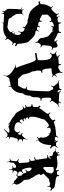

<svg xmlns="http://www.w3.org/2000/svg" viewBox="995 -1952 1049 3146"><g transform="rotate(90 1520.0 -379.5)"><path d="M102.5 -205.1Q106.4 -205.1 109.4 -213.9Q109.4 -218.8 91.3 -248L94.2 -250Q114.7 -219.2 121.6 -219.2H163.6Q173.3 -219.2 200.2 -245.1L202.6 -243.2Q175.3 -217.3 175.3 -207L173.3 -181.2Q173.3 -118.2 185.5 -107.9Q193.8 -99.1 204.1 -77.9Q214.4 -56.6 217.3 -55.2Q239.3 -41.5 246.6 -14.2Q248 -9.3 250.5 -6.8L269.5 6.8L389.2 23.9L391.6 24.9L441.4 3.9Q446.8 -1.5 456.1 -7.8Q473.6 -19.5 473.6 -35.2Q473.6 -50.8 457.5 -75.2L461.4 -78.1L483.4 -49.8Q488.3 -53.7 493.4 -64Q498.5 -74.2 498.5 -78.1Q498.5 -82 495.1 -85.9Q491.7 -89.8 473.6 -103L475.6 -106.9Q501 -90.8 505.6 -90.8Q510.3 -90.8 515.9 -111.8Q521.5 -132.8 521.5 -139.6Q521.5 -146.5 519.5 -157.2L511.2 -182.1Q511.2 -187.5 504.4 -192.9Q497.6 -198.2 493.2 -198.2Q481 -198.2 462.4 -145L457.5 -147Q470.2 -181.2 470.2 -203.1L467.3 -223.1Q467.3 -226.1 465.3 -230L447.3 -250Q444.8 -252.4 440.4 -253.9L422.4 -256.8L415.5 -257.8Q405.3 -257.8 395.5 -225.1L384.3 -229Q390.6 -250.5 390.6 -256.3Q390.6 -265.6 379.4 -270L324.2 -305.2Q321.3 -306.2 314.5 -306.2L293.5 -305.2Q269 -305.2 240.2 -320.8Q235.4 -323.2 219.7 -323.5Q204.1 -323.7 177 -333.3Q149.9 -342.8 129.6 -356.7Q109.4 -370.6 88.9 -393.1Q60.5 -423.8 23.4 -482.9Q18.6 -491.2 11.5 -491.2Q4.4 -491.2 -25.4 -483.9L-32.7 -502.9Q14.2 -516.1 14.2 -520Q15.1 -528.3 15.6 -544.9Q17.6 -583 20.5 -589.8L34.2 -630.9Q38.6 -643.1 52 -664.3Q65.4 -685.5 65.4 -689.5Q65.4 -693.4 50.3 -719.2L56.2 -723.1Q74.7 -694.8 82.5 -694.8Q85.4 -694.8 87.4 -695.8L105.5 -702.1Q125.5 -717.3 150.9 -745.1Q176.3 -772.9 176.3 -782.7Q176.3 -792.5 167.5 -817.9L176.3 -820.8Q188 -791 194.8 -786.6Q202.6 -782.2 210 -782.2Q217.3 -782.2 221.9 -786.9Q226.6 -791.5 226.6 -796.9Q226.6 -802.2 210.4 -831.1L214.4 -834Q229.5 -807.1 233.4 -803.7Q237.3 -800.3 240.2 -799.8L274.4 -797.9Q289.1 -796.9 302.7 -804Q316.4 -811 316.4 -822.5Q316.4 -834 313.5 -848.1L329.6 -851.1Q333.5 -829.1 339.6 -822Q345.7 -814.9 356.4 -814.9L443.4 -816.9Q456.1 -816.9 462.9 -823.5Q469.7 -830.1 477.5 -854L491.2 -850.1Q484.4 -831.5 484.4 -819.1Q484.4 -806.6 498.8 -798.1Q513.2 -789.6 534.9 -782.2Q556.6 -774.9 579.6 -759.5Q602.5 -744.1 609.4 -744.1Q628.9 -744.1 628.4 -757.8Q628.4 -768.1 603.5 -788.1L609.4 -794.9Q632.3 -775.9 639.2 -775.9Q646 -775.9 664.3 -786.9Q682.6 -797.9 694.3 -797.9Q728.5 -797.9 728.5 -750V-740.2Q728.5 -732.9 729.5 -729.5Q732.9 -721.2 763.2 -711.9L760.3 -702.1Q739.7 -709 728.8 -709Q717.8 -709 708.7 -691.7Q699.7 -674.3 695.8 -647.5Q688.5 -597.2 688.7 -573.7Q689 -550.3 690.9 -546.9Q695.8 -537.1 725.6 -526.9L721.2 -518.1Q700.7 -524.9 689 -524.9Q677.2 -524.9 660.9 -502.7Q644.5 -480.5 644.5 -470.5Q644.5 -460.4 649.4 -437L638.2 -435.1Q632.8 -460 627 -469Q621.1 -478 611.3 -481.9Q585 -493.2 575.2 -516.6Q565.4 -540 565.4 -575.2Q565.4 -578.1 553.2 -610.4Q541 -642.6 539.6 -645L474.6 -702.1Q459.5 -710.9 459.5 -726.1L454.6 -725.1Q448.7 -725.1 435.5 -732.9Q456.5 -716.3 456.5 -711.9Q456.5 -710 452.6 -710L405.3 -720.2Q393.6 -720.2 377.4 -690.9L369.6 -695.8Q382.3 -717.8 382.3 -727.8Q382.3 -737.8 373.5 -737.8Q353 -737.8 327.1 -724.1Q301.3 -710.4 301.3 -698.2Q301.3 -689 311.5 -668L301.3 -664.1Q287.6 -694.8 275.4 -694.8L269.5 -693.8L243.2 -687L238.3 -684.1Q231.9 -677.2 218.3 -665Q186.5 -637.7 186.5 -632.8L189.5 -551.8Q189.5 -541.5 218.3 -528.6Q247.1 -515.6 252 -511.7Q259.8 -505.9 271.7 -505.9Q283.7 -505.9 293.5 -538.1L306.2 -534.2Q300.3 -515.6 300.3 -507.3Q300.3 -499 313.5 -490Q326.7 -481 337.4 -481L357.4 -479Q368.2 -479 374.3 -488.3Q380.4 -497.6 386.2 -513.2L395.5 -508.8Q385.3 -485.4 385.3 -477.1Q385.3 -461.9 416 -461.9Q421.9 -461.9 427.2 -461.9Q439 -461.9 458.5 -494.1L465.3 -488.8Q449.2 -461.9 449.2 -454.6Q449.2 -447.3 455.1 -441.2Q460.9 -435.1 474.9 -434.8Q488.8 -434.6 508.5 -427.5Q528.3 -420.4 545.7 -406.5Q563 -392.6 575.2 -380.1Q587.4 -367.7 604.7 -348.1Q622.1 -328.6 632.3 -318.8Q653.3 -297.9 667.5 -141.1Q667.5 -138.7 700.2 -122.1L702.6 -98.1L662.6 -115.2Q658.2 -115.2 654.3 -112.8H655.3Q651.9 -110.8 650.4 -104V-95.2Q650.4 -85 656 -78.9Q661.6 -72.8 685.5 -63L681.2 -53.2Q657.2 -63 647 -63Q636.7 -63 610.1 -26.4Q583.5 10.3 583.5 20.8Q583.5 31.2 605.5 53.2L598.6 61Q576.2 40 569.3 40Q562.5 40 557.9 42.2Q553.2 44.4 548.1 47.6Q543 50.8 540.5 51.8Q491.2 92.8 404.3 92.8L332.5 89.8Q328.6 89.8 318.4 125L316.4 124Q323.2 93.3 323.2 90.6Q323.2 87.9 322.3 86.9H318.4L194.3 78.1Q182.1 78.1 177.2 86.4Q172.4 94.7 172.4 119.1L165.5 120.1Q164.6 87.9 160.9 85.4Q157.2 83 152.3 83Q143.6 83 128.4 116.2L122.6 112.8Q134.3 89.4 134.3 81.3Q134.3 73.2 113.8 49.1Q93.3 24.9 93.3 11.2V-42Q93.3 -137.2 102.5 -191.9Q102.5 -194.3 101.6 -195.3Q99.1 -198.7 69.3 -208L70.3 -212.9Q95.7 -205.1 102.5 -205.1Z M1095.2 -699.2 1082 -700.2Q1068.8 -700.2 1065.9 -689.9Q1067.9 -682.6 1069.8 -655.5Q1071.8 -628.4 1074.5 -606.2Q1077.1 -584 1086.9 -564.9Q1096.7 -545.9 1110.1 -545.9Q1123.5 -545.9 1137.2 -549.8L1141.1 -537.1Q1109.9 -528.8 1106 -518.1Q1104 -513.7 1104 -505.9V-453.1Q1104 -449.7 1109.4 -441.9Q1114.7 -434.1 1115.7 -407.2Q1116.7 -380.4 1123 -371.1Q1143.6 -347.7 1164.6 -253.9Q1171.9 -222.2 1170.9 -223.1L1235.8 -154.8Q1240.2 -150.9 1245.1 -150.9H1344.2Q1350.6 -150.9 1356 -159.2Q1362.8 -173.3 1376.5 -194.6Q1390.1 -215.8 1395 -230.2Q1399.9 -244.6 1399.9 -260Q1399.9 -275.4 1393.6 -280.3Q1387.2 -285.2 1366.2 -292L1369.1 -299.8Q1390.6 -292 1400.9 -292Q1426.8 -292 1431.6 -367.2Q1433.6 -398.4 1434.1 -399.9L1439.9 -502Q1439.9 -588.9 1443.8 -657.2L1412.1 -719.2Q1406.7 -726.1 1399.9 -726.1H1391.1Q1384.8 -726.1 1381.3 -724.6Q1373 -721.2 1359.9 -690.9L1351.1 -694.8Q1362.3 -719.2 1362.3 -725.6Q1362.3 -731.9 1359.1 -737.3Q1356 -742.7 1349.4 -751Q1342.8 -759.3 1338.4 -764.9Q1334 -770.5 1325.2 -780.8Q1316.4 -791 1312 -795.9Q1303.2 -806.6 1262.2 -819.8L1264.2 -827.1Q1293.5 -816.9 1304.9 -816.9Q1316.4 -816.9 1343.8 -822Q1371.1 -827.1 1385.3 -827.1H1388.2Q1395.5 -827.1 1400.6 -834Q1405.8 -840.8 1413.1 -861.8L1422.9 -858.9V-814Q1444.3 -797.9 1452.1 -797.9Q1460 -797.9 1460 -801.8Q1460 -811.5 1454.8 -820.6Q1449.7 -829.6 1432.1 -848.1L1438 -854Q1454.6 -835.9 1463.6 -830.6Q1472.7 -825.2 1482.9 -824.2L1603 -817.9Q1609.9 -817.9 1613.5 -824.7Q1617.2 -831.5 1620.1 -853L1629.9 -852.1Q1627.9 -841.8 1627.9 -832.3Q1627.9 -822.8 1629.9 -819.3Q1632.8 -814 1642.1 -813H1644Q1646 -812 1655.5 -812Q1665 -812 1697.3 -826.2L1699.2 -819.8Q1662.6 -804.7 1652.8 -791L1605 -720.2Q1599.1 -713.9 1599.1 -706.5Q1599.1 -699.2 1618.2 -674.8L1608.9 -668.9Q1589.8 -694.8 1578.1 -694.8Q1573.2 -694.8 1569.8 -693.8L1559.1 -689.9Q1547.9 -685.5 1547.9 -650.4Q1547.9 -615.2 1548.3 -603.5Q1549.3 -544.4 1566.9 -536.1Q1574.7 -532.2 1600.1 -530.8L1599.1 -521Q1573.7 -521 1566.2 -518.3Q1558.6 -515.6 1555.2 -507.8Q1540 -487.8 1540 -452.1L1541 -417Q1541 -375 1517.1 -351.1Q1515.1 -347.2 1515.1 -345.2Q1515.1 -267.1 1480 -230Q1476.1 -226.1 1476.1 -221.2Q1474.6 -165 1446.8 -113.8Q1418.9 -62.5 1372.1 -39.1Q1366.2 -36.1 1366.2 -28.8Q1366.2 -21.5 1373 1L1366.2 3.9Q1358.9 -16.6 1355 -22.7Q1351.1 -28.8 1346.2 -28.8Q1325.7 -28.8 1290.8 -18.1Q1255.9 -7.3 1243.4 -7.1Q1231 -6.8 1226.1 -2L1204.1 32.2Q1195.8 44.4 1188 85H1184.1Q1189 57.6 1189 37.6Q1189 17.6 1167.7 -9.8Q1146.5 -37.1 1116.2 -57.6Q1049.8 -103.5 1002 -113.8L1002.9 -118.2Q1033.2 -111.8 1045.2 -111.8Q1057.1 -111.8 1057.1 -126Q1057.1 -130.9 1054.2 -137.2Q1035.6 -165 1005.1 -263.2Q974.6 -361.3 955.8 -401.6Q937 -441.9 922.9 -441.9L819.8 -428.2L815.9 -451.2Q933.1 -471.2 933.1 -477.1L934.1 -519V-541Q934.1 -699.7 860.8 -703.1Q851.1 -703.1 842.8 -697.5Q834.5 -691.9 817.9 -671.9L811 -678.2Q834 -706.5 834 -717.8Q834 -720.2 832 -726.1L828.1 -744.1Q825.7 -752.4 818.4 -758.3Q811 -764.2 788.1 -773.9L791 -782.2Q816.9 -771 825.4 -771Q834 -771 841.3 -775.9L859.9 -784.2Q863.3 -785.2 868.7 -785.9Q874 -786.6 874 -787.1Q874 -803.2 845.2 -831.1L851.1 -836.9Q869.1 -819.3 877.7 -814.7Q886.2 -810.1 896 -810.1L981.9 -815.9Q992.2 -815.9 995.8 -821.8Q999.5 -827.6 1001 -853H1012.2Q1012.2 -826.7 1014.9 -821Q1017.6 -815.4 1027.8 -814L1056.2 -809.1Q1059.1 -809.1 1063 -811L1110.8 -837.9Q1126 -845.2 1141.1 -883.8L1147 -880.9Q1138.2 -848.1 1138.2 -827.1L1157.2 -770Q1162.1 -770 1165 -759.8Q1176.8 -759.8 1205.1 -788.1L1209 -784.2Q1181.2 -754.9 1181.2 -744.1V-740.2Q1181.2 -732.4 1190.2 -725.1Q1199.2 -717.8 1213.9 -709L1210.9 -704.1Q1182.6 -719.2 1177.7 -719.2Q1172.9 -719.2 1168 -716.8Q1138.7 -699.2 1095.2 -699.2Z M2251 -229 2264.6 -230 2265.6 -219.2Q2240.7 -216.8 2235.4 -212.9Q2230 -209 2230 -199.2V-179.2Q2230 -171.9 2231.4 -168.5Q2234.9 -160.2 2265.6 -153.8L2263.7 -143.1Q2248 -147 2241.7 -147Q2235.4 -147 2233.2 -146.5Q2231 -146 2229.5 -145.8Q2228 -145.5 2226.6 -143.8Q2225.1 -142.1 2224.4 -141.6Q2223.6 -141.1 2222.4 -138.7Q2221.2 -136.2 2221.2 -136Q2221.2 -135.7 2218.5 -127.9Q2215.8 -120.1 2210.9 -105.5L2202.6 -81.1Q2199.7 -71.8 2199.7 -70.8L2194.8 -21Q2194.8 -12.7 2228.5 -6.8L2227.5 1Q2210 -2 2203.4 -2Q2196.8 -2 2194.1 -0.5Q2191.4 1 2190.9 2Q2189 4.4 2189 13.4Q2189 22.5 2210.9 48.8L2205.6 53.2Q2182.1 22.9 2170.9 22.9H2144.5Q2129.4 22.9 2064.9 85L2059.6 80.1Q2120.6 16.6 2121.6 4.9V2Q2120.1 -8.8 2106.9 -8.8L2085.9 -7.8Q2071.8 -7.8 2067.1 -8.3Q2062.5 -8.8 2060.5 -7.8L2033.7 4.9Q2031.7 5.9 2024.4 5.9Q2017.1 5.9 2004.6 0.7Q1992.2 -4.4 1988.8 -7.8L1968.8 -18.1Q1971.2 -12.7 1989.7 12.2L1984.9 15.1Q1960.9 -15.6 1940.2 -24.2Q1919.4 -32.7 1890.4 -52.2Q1861.3 -71.8 1849.6 -85.9L1844.7 -88.9Q1815.4 -101.1 1797.9 -122.1Q1780.3 -143.1 1764.2 -175.5Q1748 -208 1739.7 -220Q1731.4 -231.9 1720.7 -231.9Q1710 -231.9 1690.9 -225.1L1687.5 -231.9L1721.7 -249Q1715.8 -273.9 1698.7 -273.9Q1689.9 -273.9 1668 -265.1L1664.6 -272.9Q1687.5 -282.2 1693.1 -287.1Q1698.7 -292 1698.7 -299.8L1694.8 -348.1Q1694.3 -356.4 1692.9 -360.4Q1688.5 -369.1 1656.7 -371.1L1657.7 -386.2H1668.9Q1701.7 -386.2 1701.7 -428.2L1700.7 -453.1L1702.6 -471.2Q1702.6 -476.1 1676.8 -504.9L1687.5 -520Q1711.9 -497.1 1716.6 -497.6Q1721.2 -498 1726.6 -506.8Q1736.3 -530.8 1768.1 -569.1Q1799.8 -607.4 1809.6 -628.9Q1812.5 -633.3 1812.5 -640.9Q1812.5 -648.4 1790.5 -671.9L1798.8 -680.2Q1820.3 -657.2 1835.9 -657.2Q1851.6 -657.2 1884.8 -683.3Q1918 -709.5 1918 -720.7Q1918 -731.9 1905.8 -752.9L1920.9 -762.2Q1936.5 -735.8 1950.7 -735.8Q1955.1 -735.8 1993.7 -750Q2032.2 -764.2 2055.7 -764.2L2160.6 -773.9Q2169.9 -774.9 2176.5 -781.5Q2183.1 -788.1 2192.9 -811L2201.7 -807.1Q2189.9 -780.3 2189.9 -773.4Q2189.9 -766.6 2191.9 -763.2Q2194.3 -758.3 2201.7 -756.8L2220.7 -752.9Q2223.6 -752 2229.2 -752Q2234.9 -752 2239.7 -756.8L2235.8 -766.1Q2236.8 -762.2 2241.7 -757.8Q2249.5 -764.6 2261.7 -779.8L2262.7 -778.8L2251 -798.8L2257.8 -804.2Q2272.9 -783.2 2280.5 -777.6Q2288.1 -772 2297.9 -772H2319.8Q2329.6 -772 2338.6 -777.1Q2347.7 -782.2 2365.7 -799.8L2370.6 -794.9Q2353 -776.4 2347.9 -767.6Q2342.8 -758.8 2342.8 -749V-720.2Q2342.8 -715.3 2381.8 -688L2372.6 -672.9Q2337.9 -692.9 2335 -692.9Q2324.7 -692.9 2324.7 -682.1Q2317.9 -573.7 2286.6 -525.4Q2272 -502.9 2258.8 -493.9Q2245.6 -484.9 2245.6 -478.3Q2245.6 -471.7 2252 -446.8L2245.6 -444.8Q2239.3 -477.1 2236.6 -480.2Q2233.9 -483.4 2231 -483.9H2227.5L2224.6 -484.9Q2222.7 -484.9 2200.7 -458L2193.8 -465.8Q2211.9 -491.2 2211.9 -493.2L2210.9 -498L2200.7 -517.1Q2197.8 -522 2197.8 -524.9L2203.6 -553.2Q2203.6 -594.2 2183.6 -627.7Q2163.6 -661.1 2128.9 -675.8Q2132.8 -666.5 2145.5 -640.1L2143.6 -639.2Q2127.4 -671.4 2123.8 -674.1Q2120.1 -676.8 2117.4 -678.2Q2114.7 -679.7 2112.8 -682.1Q2095.7 -687 2082.8 -687Q2069.8 -687 2054.2 -679.9Q2038.6 -672.9 2038.6 -662.8Q2038.6 -652.8 2048.8 -632.8L2035.6 -626Q2021 -654.8 2005.6 -654.8Q1990.2 -654.8 1974.1 -644.3Q1958 -633.8 1937.3 -613Q1916.5 -592.3 1911.6 -588.6Q1906.7 -585 1904.8 -575.2Q1897.5 -537.6 1891.6 -527.3Q1885.7 -517.1 1885 -507.3Q1884.3 -497.6 1874.5 -472.7Q1859.9 -437 1859.9 -390.9Q1859.9 -344.7 1866.2 -337.6Q1872.6 -330.6 1892.6 -329.1L1890.6 -313H1870.6Q1870.6 -294.9 1878.9 -284.9Q1887.2 -274.9 1893.8 -274.9Q1900.4 -274.9 1918.9 -279.8L1919.9 -275.9Q1886.7 -267.1 1886.7 -261.2L1890.6 -250Q1893.6 -240.2 1904.8 -240.2Q1916 -240.2 1932.6 -246.1L1935.5 -234.9Q1902.8 -224.1 1902.8 -212.9Q1902.8 -209 1903.8 -207L1904.8 -199.2L1907.7 -192.9L1918.9 -182.1Q1919.9 -181.2 1921.1 -180.2Q1922.4 -179.2 1922.9 -178.7Q1923.3 -178.2 1928.2 -178.2Q1940.9 -178.2 1966.8 -209L1973.6 -204.1Q1949.7 -176.8 1949.7 -161.1Q1949.7 -90.8 2071.8 -90.8Q2076.7 -90.8 2078.6 -92.8L2097.7 -106L2115.7 -133.8Q2117.7 -140.6 2117.7 -147.5Q2117.7 -154.3 2100.6 -180.2L2107.9 -185.1Q2127.9 -151.9 2139.6 -151.9Q2155.8 -151.9 2155.8 -189Q2155.8 -201.2 2122.6 -216.8L2127.9 -226.1Q2149.9 -213.9 2158.7 -213.9Q2167.5 -213.9 2172.9 -220.2L2207.5 -253.9Q2220.2 -266.6 2233.9 -305.2L2237.8 -303.2Q2225.6 -268.6 2225.6 -259.3Q2225.6 -250 2226.6 -247.1V-245.1Q2227.1 -238.8 2228 -236.3Q2230.5 -229 2251 -229ZM2252.9 -748Q2256.8 -746.1 2259.8 -746.1Q2268.6 -746.1 2268.6 -759.8Q2268.6 -762.2 2266.6 -770Q2256.3 -758.8 2252.9 -748ZM2235.8 -766.1Q2233.9 -770 2233.9 -771ZM2194.8 -759.8 2193.8 -761.2V-762.2Z M2619.1 -179.2 2608.9 -314Q2608.9 -316.9 2606.9 -320.8L2600.1 -331.1Q2599.6 -331.5 2598.1 -333.3Q2596.7 -335 2596.2 -335.4Q2591.8 -339.8 2583.7 -339.8Q2575.7 -339.8 2555.7 -332L2551.8 -341.8Q2572.3 -349.6 2578.6 -355Q2585 -360.4 2585 -368.2L2577.1 -423.8Q2571.8 -426.8 2566.9 -426.8Q2562 -426.8 2523.9 -411.1L2520 -419.9Q2564.9 -441.4 2564.9 -443.8Q2564.9 -472.7 2554.4 -529.1Q2543.9 -585.4 2543.5 -601.3Q2543 -617.2 2539.1 -621.1H2538.1Q2528.3 -629.9 2512.2 -629.9Q2496.1 -629.9 2486.8 -628.9L2485.8 -637.2Q2510.7 -639.6 2519.5 -643.8Q2528.3 -647.9 2533.7 -655.8L2541 -666Q2543 -669.9 2543 -672.9V-696.8Q2532.2 -689 2526.9 -664.1L2503.9 -668.9Q2505.9 -682.6 2505.9 -692.6Q2505.9 -702.6 2494.9 -711.2Q2483.9 -719.7 2470.2 -721.7Q2434.1 -726.1 2429.7 -747.1Q2427.7 -756.3 2418.7 -758.1Q2409.7 -759.8 2377 -759.8V-764.2Q2406.7 -764.2 2414.8 -765.9Q2422.9 -767.6 2435.3 -774.7Q2447.8 -781.7 2447.8 -791.7Q2447.8 -801.8 2439.9 -819.8L2448.7 -824.2Q2461.9 -793 2470.7 -793Q2481 -798.3 2481 -832H2492.7Q2492.7 -804.7 2500.2 -795.4Q2507.8 -786.1 2521 -786.1L2625 -796.9Q2645 -796.9 2672.6 -791.3Q2700.2 -785.6 2711.7 -777.3Q2723.1 -769 2727.5 -769Q2731.9 -769 2735.4 -774.4Q2738.8 -779.8 2738.8 -786.6Q2738.8 -793.5 2729 -817.9L2738.8 -821.8Q2748.5 -798.8 2754.6 -793Q2760.7 -787.1 2771 -787.1H2788.1Q2808.1 -787.1 2814 -803.2Q2816.9 -811 2818.8 -824.2L2835 -820.8Q2833 -805.2 2833 -801.8Q2833 -774.9 2902.3 -765.6Q2931.6 -761.7 2960.9 -757.8Q3031.7 -748.5 3036.1 -725.1Q3036.1 -722.2 3038.1 -720.2L3043.9 -710Q3044.9 -707.5 3073.7 -692.9L3067.9 -678.2Q3037.1 -690.9 3033.7 -690.9H3031.7Q3027.3 -690.9 3016.6 -680.4Q3005.9 -669.9 3005.9 -660.6Q3005.9 -651.4 3008.8 -631.8L3001 -630.9Q2997.1 -655.8 2993.2 -662.6Q2989.3 -669.4 2981.9 -670.9L2959 -675.8L2956.1 -676.8Q2943.4 -672.4 2932.1 -668Q2908.2 -658.2 2894 -658.2H2890.1Q2882.8 -658.2 2878.9 -653.8L2790 -564L2793 -565.9L2818.8 -521Q2800.8 -510.3 2800.8 -498.5Q2800.8 -486.8 2805.2 -476.6Q2818.8 -441.9 2834 -421.9Q2860.4 -387.7 2862.1 -374Q2863.8 -360.4 2871.1 -358.9Q2882.3 -353 2889.2 -319.6Q2896 -286.1 2896 -271.5Q2896 -256.8 2894 -247.1Q2917 -235.4 2944.3 -194.8Q2971.7 -154.3 2971.7 -124L2955.1 -85.9Q2955.1 -80.6 2970.7 -50.8L2966.8 -48.8Q2952.1 -76.2 2948.7 -79.1Q2945.3 -82 2942.9 -82H2929.7Q2910.2 -82 2896 -107.9Q2895.5 -109.9 2888.7 -114.3Q2866.7 -127.4 2857.9 -136.2Q2856.4 -138.7 2855.5 -141.4Q2854.5 -144 2850.1 -144Q2838.4 -144 2812 -113.8L2805.7 -119.1Q2830.1 -147 2830.1 -159.2L2828.1 -184.1L2822.8 -205.1Q2821.3 -211.4 2809.8 -217.5Q2798.3 -223.6 2789.1 -242.9Q2779.8 -262.2 2779.8 -277.8L2780.8 -282.2Q2772.9 -286.1 2765.1 -286.1Q2757.3 -286.1 2733.9 -269L2727.1 -277.8Q2755.9 -299.3 2755.9 -309.1Q2755.9 -318.8 2754.4 -325.4Q2752.9 -332 2750.2 -337.4Q2747.6 -342.8 2744.1 -347.4Q2740.7 -352.1 2737.1 -355.5Q2733.4 -358.9 2729.7 -362.1Q2726.1 -365.2 2722.9 -367.2Q2719.7 -369.1 2717 -370.4Q2714.4 -371.6 2711.9 -373Q2693.8 -373 2693.8 -342.3Q2693.8 -311.5 2707 -265.4Q2720.2 -219.2 2731.9 -216.8H2734.9Q2737.8 -215.8 2746.3 -215.8Q2754.9 -215.8 2782.7 -236.8L2788.1 -230Q2768.1 -213.9 2762.5 -205.8Q2756.8 -197.8 2756.8 -188V-181.2Q2756.8 -175.8 2762 -168Q2767.1 -160.2 2776.1 -155.8Q2785.2 -151.4 2810.1 -148.9L2809.1 -139.2Q2798.8 -140.1 2782 -140.1Q2765.1 -140.1 2756.8 -129.9L2741.7 -90.8Q2742.2 -85.4 2743.7 -83Q2748 -76.2 2778.8 -67.9L2776.9 -59.1Q2757.8 -64 2749.8 -64Q2741.7 -64 2738.8 -62.5Q2734.9 -60.1 2729.5 -51.3Q2724.1 -42.5 2724.1 -2.9H2718.8Q2717.8 -43 2713.9 -49.1Q2710 -55.2 2709 -56.4Q2708 -57.6 2707.3 -58.3Q2706.5 -59.1 2705.6 -59.8Q2704.6 -60.5 2703.6 -61Q2700.7 -62 2694.3 -62Q2688 -62 2666 -56.2L2663.1 -64Q2693.4 -72.8 2696 -77.6Q2698.7 -82.5 2698.7 -87.9L2692.9 -113.8L2682.1 -118.2L2659.7 -116.2Q2659.7 -115.2 2637.9 -99.4Q2616.2 -83.5 2614.7 -77.1L2612.8 -46.9Q2612.8 -43.9 2607.4 -25.9Q2602.1 -7.8 2602.1 2Q2602.1 11.7 2605 40H2602.1Q2596.2 0.5 2588.9 -12.2Q2585 -18.1 2577.9 -18.1Q2570.8 -18.1 2546.9 -12.2L2544.9 -19Q2569.3 -25.9 2575.2 -30Q2581.1 -34.2 2581.1 -41L2588.9 -120.1Q2588.9 -127 2587.4 -130.9Q2583.5 -140.6 2553.7 -151.9L2558.1 -162.1Q2581.5 -151.9 2590.3 -151.9Q2599.1 -151.9 2605 -160.2L2615.7 -169.9Q2619.1 -174.8 2619.1 -179.2ZM2684.1 -584Q2684.1 -564 2700.7 -564Q2705.1 -564 2710.9 -566.9L2718.8 -573.2L2733.9 -588.9H2734.9Q2753.9 -609.4 2771 -615.2V-620.1Q2771 -631.8 2774.2 -639.4Q2777.3 -647 2778.8 -650.9L2784.7 -664.1L2790 -696.8Q2790 -701.2 2786.1 -707L2760.7 -731Q2756.3 -733.9 2752 -733.9H2698.7Q2691.9 -733.9 2688 -727.1Q2684.1 -720.2 2684.1 -711.9Z"/></g></svg>

Font: Eater Caps
Style: Regular
Weight: 400
Version: Version 001.002